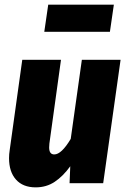

<svg xmlns="http://www.w3.org/2000/svg" viewBox="-20 -790 546 828"><path d="M19 -108Q19 -125 22 -144L76 -532H243L193 -171Q192 -164 192 -154Q192 -124 214 -124Q245 -124 285 -191L333 -532H500L425 0H280L283 -73Q252 -30 216 -6Q180 18 134 18Q79 18 49 -15.5Q19 -49 19 -108ZM171 -653 188 -770H471L454 -653Z"/></svg>

Font: Fira Sans Condensed ExtraBold
Style: Italic
Weight: 800
Width: 3
Italic angle: -8°
Designer: bBox Type GmbH & Carrois Corporate GbR & Edenspiekermann AG
Foundry: bBox Type GmbH & Carrois Corporate GbR & Edenspiekermann AG
Version: Version 4.301